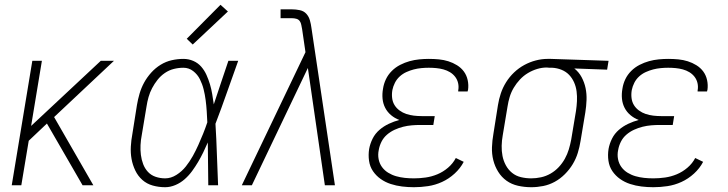

<svg xmlns="http://www.w3.org/2000/svg" viewBox="-20 -774 3040 802"><path d="M29 0 115 -520H155L110 -248L401 -520H456L206 -285L370 0H325L217 -187L176 -258L100 -186L69 0Z M670 8Q643 8 618 1Q593 -6 574.5 -22.5Q556 -39 545 -62Q534 -85 529.5 -110Q525 -135 526.5 -162Q528 -189 533 -215L552 -335Q556 -359 563 -383Q570 -407 582 -429Q594 -451 611.5 -470.5Q629 -490 651 -503.5Q673 -517 697.5 -522.5Q722 -528 746 -528Q768 -528 787.5 -519.5Q807 -511 820.5 -495.5Q834 -480 842.5 -461Q851 -442 857 -422Q863 -402 866.5 -380.5Q870 -359 873 -338Q888 -384 903.5 -429.5Q919 -475 934 -520H975Q951 -454 928 -388Q905 -322 880 -257Q884 -193 886 -128.5Q888 -64 891 0H850Q849 -45 849 -89.5Q849 -134 848 -179Q839 -158 829 -137.5Q819 -117 807.5 -97.5Q796 -78 782.5 -59.5Q769 -41 751.5 -25.5Q734 -10 712.5 -1Q691 8 670 8ZM670 -29Q694 -29 717 -43.5Q740 -58 756.5 -79Q773 -100 785.5 -122.5Q798 -145 808.5 -168.5Q819 -192 828.5 -215.5Q838 -239 846 -263Q845 -286 843.5 -309.5Q842 -333 839 -356Q836 -379 830.5 -401Q825 -423 815 -443Q805 -463 787 -477Q769 -491 746 -491Q726 -491 706 -486Q686 -481 668.5 -469Q651 -457 638 -440.5Q625 -424 615.5 -406Q606 -388 600.5 -368.5Q595 -349 592 -329L572 -209Q568 -189 567 -168Q566 -147 568.5 -127Q571 -107 578 -88.5Q585 -70 598 -56Q611 -42 630 -35.5Q649 -29 670 -29ZM785 -588 760 -612 901 -754 932 -726Z M990 0 1023 -69 1256 -556 1242 -652Q1240 -661 1238.5 -670Q1237 -679 1232 -686Q1227 -693 1218 -695.5Q1209 -698 1199 -698H1152V-735H1199Q1216 -735 1232.5 -731.5Q1249 -728 1259.5 -716.5Q1270 -705 1274.5 -689Q1279 -673 1281 -657L1379 0H1337L1266 -490L1032 0Z M1709 8Q1684 8 1659.5 5Q1635 2 1612 -5.5Q1589 -13 1570 -26.5Q1551 -40 1538 -59Q1525 -78 1521.5 -102.5Q1518 -127 1522 -152Q1526 -174 1536.5 -195Q1547 -216 1565 -231.5Q1583 -247 1604.5 -257Q1626 -267 1648 -273Q1629 -280 1613.5 -293Q1598 -306 1589 -323.5Q1580 -341 1578 -361.5Q1576 -382 1580 -404Q1583 -424 1592 -443Q1601 -462 1616.5 -477.5Q1632 -493 1651.5 -503Q1671 -513 1691 -518.5Q1711 -524 1731.5 -526Q1752 -528 1771 -528Q1793 -528 1813.5 -526Q1834 -524 1853 -518Q1872 -512 1889 -501.5Q1906 -491 1917.5 -475.5Q1929 -460 1933.5 -439.5Q1938 -419 1935 -398Q1934 -397 1934 -395Q1934 -393 1933 -392H1894Q1894 -393 1894 -394Q1894 -395 1894 -396Q1897 -412 1893.5 -427Q1890 -442 1881 -453.5Q1872 -465 1859.5 -472.5Q1847 -480 1832.5 -484Q1818 -488 1802.5 -489.5Q1787 -491 1771 -491Q1756 -491 1740 -489.5Q1724 -488 1708.5 -484Q1693 -480 1677.5 -473Q1662 -466 1649.5 -454.5Q1637 -443 1629.5 -428Q1622 -413 1619 -398Q1616 -381 1618 -364.5Q1620 -348 1628 -335Q1636 -322 1649 -312.5Q1662 -303 1677 -298Q1692 -293 1708.5 -291Q1725 -289 1742 -289H1796L1790 -252H1735Q1718 -252 1700 -250.5Q1682 -249 1664 -244.5Q1646 -240 1628.5 -232Q1611 -224 1596.5 -211.5Q1582 -199 1573.5 -182Q1565 -165 1562 -147Q1558 -128 1561.5 -109.5Q1565 -91 1575.5 -76.5Q1586 -62 1601.5 -52.5Q1617 -43 1634.5 -38Q1652 -33 1670.5 -31Q1689 -29 1709 -29Q1733 -29 1758 -32.5Q1783 -36 1807 -46Q1831 -56 1851.5 -73.5Q1872 -91 1884 -114L1917 -98Q1903 -71 1879 -49Q1855 -27 1826.5 -14Q1798 -1 1768 3.5Q1738 8 1709 8Z M2199 8Q2171 8 2144 2Q2117 -4 2096 -19Q2075 -34 2061 -56.5Q2047 -79 2040.5 -105Q2034 -131 2035 -159Q2036 -187 2041 -215L2060 -335Q2064 -360 2072 -384Q2080 -408 2094 -430.5Q2108 -453 2127.5 -471.5Q2147 -490 2170 -502.5Q2193 -515 2218 -521.5Q2243 -528 2267 -528Q2271 -528 2274.5 -528Q2278 -528 2281 -528L2522 -520L2516 -483L2379 -488Q2398 -473 2409.5 -451.5Q2421 -430 2426 -406Q2431 -382 2430 -356Q2429 -330 2425 -305L2405 -185Q2401 -160 2393.5 -135.5Q2386 -111 2372.5 -88.5Q2359 -66 2339.5 -46.5Q2320 -27 2297 -14.5Q2274 -2 2249 3Q2224 8 2199 8Q2199 8 2199 8Q2199 8 2199 8ZM2199 -29Q2219 -29 2240 -33.5Q2261 -38 2280 -49Q2299 -60 2314 -76Q2329 -92 2339.5 -111Q2350 -130 2356 -150Q2362 -170 2366 -191L2386 -311Q2389 -331 2390 -351.5Q2391 -372 2388.5 -392Q2386 -412 2378 -430Q2370 -448 2357 -461.5Q2344 -475 2325.5 -482.5Q2307 -490 2287 -491H2275Q2272 -491 2269.5 -491.5Q2267 -492 2264 -492Q2244 -492 2224 -486Q2204 -480 2185.5 -469Q2167 -458 2152 -442Q2137 -426 2126 -407.5Q2115 -389 2109 -369Q2103 -349 2100 -329L2080 -209Q2076 -187 2075.5 -165Q2075 -143 2079 -122.5Q2083 -102 2093 -83.5Q2103 -65 2119 -52Q2135 -39 2156 -34Q2177 -29 2199 -29Z M2709 8Q2684 8 2659.5 5Q2635 2 2612 -5.5Q2589 -13 2570 -26.5Q2551 -40 2538 -59Q2525 -78 2521.5 -102.5Q2518 -127 2522 -152Q2526 -174 2536.5 -195Q2547 -216 2565 -231.5Q2583 -247 2604.5 -257Q2626 -267 2648 -273Q2629 -280 2613.5 -293Q2598 -306 2589 -323.5Q2580 -341 2578 -361.5Q2576 -382 2580 -404Q2583 -424 2592 -443Q2601 -462 2616.5 -477.5Q2632 -493 2651.5 -503Q2671 -513 2691 -518.5Q2711 -524 2731.5 -526Q2752 -528 2771 -528Q2793 -528 2813.5 -526Q2834 -524 2853 -518Q2872 -512 2889 -501.5Q2906 -491 2917.5 -475.5Q2929 -460 2933.5 -439.5Q2938 -419 2935 -398Q2934 -397 2934 -395Q2934 -393 2933 -392H2894Q2894 -393 2894 -394Q2894 -395 2894 -396Q2897 -412 2893.5 -427Q2890 -442 2881 -453.5Q2872 -465 2859.5 -472.5Q2847 -480 2832.5 -484Q2818 -488 2802.5 -489.5Q2787 -491 2771 -491Q2756 -491 2740 -489.5Q2724 -488 2708.5 -484Q2693 -480 2677.5 -473Q2662 -466 2649.5 -454.5Q2637 -443 2629.5 -428Q2622 -413 2619 -398Q2616 -381 2618 -364.5Q2620 -348 2628 -335Q2636 -322 2649 -312.5Q2662 -303 2677 -298Q2692 -293 2708.5 -291Q2725 -289 2742 -289H2796L2790 -252H2735Q2718 -252 2700 -250.5Q2682 -249 2664 -244.5Q2646 -240 2628.5 -232Q2611 -224 2596.5 -211.5Q2582 -199 2573.5 -182Q2565 -165 2562 -147Q2558 -128 2561.5 -109.5Q2565 -91 2575.5 -76.5Q2586 -62 2601.5 -52.5Q2617 -43 2634.5 -38Q2652 -33 2670.5 -31Q2689 -29 2709 -29Q2733 -29 2758 -32.5Q2783 -36 2807 -46Q2831 -56 2851.5 -73.5Q2872 -91 2884 -114L2917 -98Q2903 -71 2879 -49Q2855 -27 2826.5 -14Q2798 -1 2768 3.5Q2738 8 2709 8Z"/></svg>

Font: Iosevka SS04 Extralight
Style: Italic
Weight: 200
Italic angle: -9°
Monospace: yes
Designer: Belleve Invis
Foundry: Belleve Invis
Version: Version 19.0.0; ttfautohint (v1.8.4)